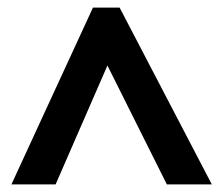

<svg xmlns="http://www.w3.org/2000/svg" viewBox="-20 -738 583 504"><path d="M10 -254 224 -718H294L536 -254H418L262 -566L126 -254Z"/></svg>

Font: Noto Sans Khmer
Style: Bold
Weight: 700
Version: Version 2.003